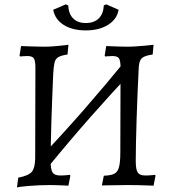

<svg xmlns="http://www.w3.org/2000/svg" viewBox="-20 -852 793 884"><path d="M200 -81 163 -124Q267 -233 366.5 -347Q466 -461 563 -580L601 -537Q497 -427 397 -313.5Q297 -200 200 -81ZM58 12 64 -34Q111 -43 126 -60.5Q141 -78 142 -120L143 -540Q143 -572 136 -583Q129 -594 106 -594Q97 -594 84.5 -593Q72 -592 72 -592L70 -596L77 -640Q77 -640 88.5 -639.5Q100 -639 118 -638.5Q136 -638 155 -637.5Q174 -637 188 -637Q204 -637 222.5 -638.5Q241 -640 257.5 -641.5Q274 -643 284.5 -644.5Q295 -646 295 -646L291 -601Q262 -597 248.5 -589Q235 -581 231 -563.5Q227 -546 225 -511Q223 -460 220.5 -403Q218 -346 216.5 -290Q215 -234 214 -187.5Q213 -141 213 -112Q213 -72 222 -58Q231 -44 257 -44Q272 -44 287 -45.5Q302 -47 302 -47L304 -43L295 3Q295 3 287 2.5Q279 2 266 1.5Q253 1 238 0.5Q223 0 210 0Q188 0 162.5 1Q137 2 113 4Q89 6 74 8Q59 10 58 12ZM687 3Q687 3 665.5 2Q644 1 615 0.5Q586 0 564 0Q551 0 531.5 0.5Q512 1 493 1Q474 1 461.5 1.5Q449 2 449 2L458 -43Q490 -44 506 -52Q522 -60 528 -83Q534 -106 534 -150L535 -540Q535 -572 528 -583Q521 -594 498 -594Q489 -594 476.5 -593Q464 -592 464 -592L462 -596L469 -640Q469 -640 479.5 -639.5Q490 -639 506 -638.5Q522 -638 538.5 -637.5Q555 -637 567 -637Q585 -637 606 -638.5Q627 -640 645.5 -641.5Q664 -643 675.5 -644.5Q687 -646 687 -646L683 -601Q646 -596 633.5 -584.5Q621 -573 619 -544Q616 -489 613.5 -427Q611 -365 609 -304.5Q607 -244 606 -193.5Q605 -143 605 -112Q605 -72 614 -58Q623 -44 649 -44Q664 -44 679 -45.5Q694 -47 694 -47L696 -43ZM375 -712Q313 -712 273 -737.5Q233 -763 225 -807L283 -832L294 -827Q296 -788 317 -767Q338 -746 375 -746Q413 -746 434.5 -767Q456 -788 458 -827L469 -832L526 -807Q519 -764 478 -738Q437 -712 375 -712Z"/></svg>

Font: Alegreya
Style: Regular
Weight: 400
Designer: Juan Pablo del Peral
Foundry: Huerta Tipografica
Version: Version 2.009